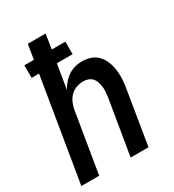

<svg xmlns="http://www.w3.org/2000/svg" viewBox="-178 -838 855 941"><g transform="rotate(-30 250.0 -367.5)"><path d="M4 0 100 -581H58V-652H112L125 -735H226L213 -652H290V-581H201L178 -443Q188 -461 202 -477.5Q216 -494 233.5 -505.5Q251 -517 271 -522.5Q291 -528 310 -528Q337 -528 361 -519.5Q385 -511 401 -493Q417 -475 426 -451.5Q435 -428 438 -402.5Q441 -377 439.5 -351Q438 -325 433 -299L384 0H283L335 -313Q337 -327 338 -341.5Q339 -356 337 -370Q335 -384 331 -397Q327 -410 318 -420Q309 -430 296 -435Q283 -440 268 -440Q249 -440 229 -433Q209 -426 194.5 -411Q180 -396 172 -377Q164 -358 161 -339L105 0Z"/></g></svg>

Font: Iosevka Semibold Oblique
Style: Regular
Weight: 600
Italic angle: -9°
Monospace: yes
Designer: Belleve Invis
Foundry: Belleve Invis
Version: Version 32.5.0; ttfautohint (v1.8.4)